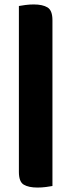

<svg xmlns="http://www.w3.org/2000/svg" viewBox="-20 -703 321 864"><path d="M216 134Q206 136 187 138.5Q168 141 149 141Q109 141 87 128Q65 115 65 71V-676Q75 -678 94 -680.5Q113 -683 132 -683Q172 -683 194 -669.5Q216 -656 216 -612Z"/></svg>

Font: Baloo Tamma
Style: Regular
Weight: 400
Designer: Divya Kowshik and Ek Type
Foundry: Ek Type
Version: Version 1.443;PS 1.000;hotconv 16.6.51;makeotf.lib2.5.65220;